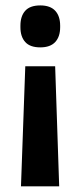

<svg xmlns="http://www.w3.org/2000/svg" viewBox="-20 -522 289 691"><path d="M178.5 -283.5 193 148.5H55.5L71 -283.5ZM125 -502.5Q161 -502.5 178.8 -483.2Q196.5 -464 196.5 -429.5V-424Q196.5 -390 178.8 -370.8Q161 -351.5 125 -351.5Q88 -351.5 70.8 -370.8Q53.5 -390 53.5 -424V-429.5Q53.5 -464 70.8 -483.2Q88 -502.5 125 -502.5Z"/></svg>

Font: Anek Bangla Medium SemiBold
Style: Regular
Weight: 600
Version: Version 1.003